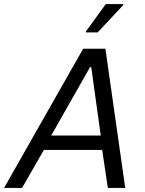

<svg xmlns="http://www.w3.org/2000/svg" viewBox="-46 -929 717 949"><path d="M379 -774V-769H437L563 -904V-909H477ZM365 -688 -26 0H63L171 -188H459L487 0H573L475 -688ZM452 -259H207L399 -597H405Z"/></svg>

Font: Saira UNSAM
Style: Italic
Weight: 400
Italic angle: -12°
Designer: Hector Gatti with collaboration of the Omnibus-Type team
Foundry: Omnibus-Type
Version: Version 0.072;PS 000.072;hotconv 1.0.88;makeotf.lib2.5.64775